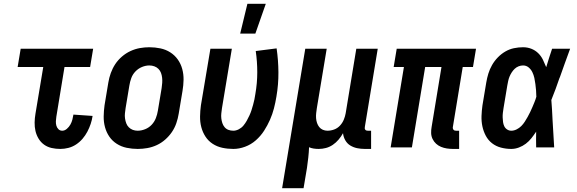

<svg xmlns="http://www.w3.org/2000/svg" viewBox="-20 -777 3040 1012"><path d="M298 8Q274 8 252 3Q230 -2 212.5 -14.5Q195 -27 183.5 -46Q172 -65 167 -86.5Q162 -108 162.5 -131.5Q163 -155 167 -178L208 -424H73L89 -520H471L455 -424H320L277 -162Q275 -150 274.5 -138Q274 -126 277 -115Q280 -104 288 -96Q296 -88 308 -88Q321 -88 332.5 -98Q344 -108 351 -120.5Q358 -133 361.5 -146.5Q365 -160 367 -173L468 -166Q465 -145 458 -124Q451 -103 440.5 -83Q430 -63 415 -45.5Q400 -28 381 -15.5Q362 -3 340.5 2.5Q319 8 298 8Z M706 8Q676 8 647.5 2Q619 -4 595.5 -19Q572 -34 556.5 -56.5Q541 -79 533.5 -106.5Q526 -134 526.5 -163.5Q527 -193 531 -222L551 -342Q555 -367 564 -392Q573 -417 587.5 -439Q602 -461 623 -479Q644 -497 668 -508Q692 -519 717 -523.5Q742 -528 767 -528Q797 -528 825.5 -522Q854 -516 877.5 -501Q901 -486 917 -463.5Q933 -441 940.5 -413.5Q948 -386 947.5 -356.5Q947 -327 942 -298L922 -178Q918 -153 909.5 -128Q901 -103 886 -81Q871 -59 850.5 -41Q830 -23 806 -12Q782 -1 756.5 3.5Q731 8 706 8ZM706 -88Q725 -88 745 -96Q765 -104 779.5 -119.5Q794 -135 801.5 -154.5Q809 -174 812 -193L832 -313Q834 -327 835 -340.5Q836 -354 834.5 -367.5Q833 -381 828.5 -393Q824 -405 815 -414Q806 -423 793.5 -427.5Q781 -432 767 -432Q748 -432 728.5 -424Q709 -416 694 -400.5Q679 -385 672 -365.5Q665 -346 662 -327L642 -207Q640 -193 638.5 -179.5Q637 -166 639 -152.5Q641 -139 645.5 -127Q650 -115 659 -106Q668 -97 680 -92.5Q692 -88 706 -88Z M1210 8Q1180 8 1152 2Q1124 -4 1101 -19Q1078 -34 1063 -57Q1048 -80 1041 -107Q1034 -134 1034.5 -163.5Q1035 -193 1039 -222L1089 -520H1202L1150 -207Q1148 -193 1146.5 -179.5Q1145 -166 1146.5 -153Q1148 -140 1152 -128Q1156 -116 1164 -106.5Q1172 -97 1184 -92.5Q1196 -88 1210 -88Q1224 -88 1238.5 -95.5Q1253 -103 1263 -115Q1273 -127 1280.5 -140.5Q1288 -154 1294.5 -168Q1301 -182 1305.5 -196Q1310 -210 1314 -224.5Q1318 -239 1321 -253Q1324 -267 1326 -282Q1336 -339 1336 -396Q1336 -453 1328 -508L1438 -522Q1447 -460 1447.5 -396Q1448 -332 1437 -268Q1432 -237 1424 -206Q1416 -175 1403 -145.5Q1390 -116 1372 -88Q1354 -60 1328.5 -37.5Q1303 -15 1271.5 -3.5Q1240 8 1210 8ZM1246 -600 1284 -757H1381L1326 -600Z M1467 215 1589 -520H1702L1650 -207Q1648 -194 1646.5 -180.5Q1645 -167 1646 -154Q1647 -141 1651 -129Q1655 -117 1662.5 -107.5Q1670 -98 1681.5 -93Q1693 -88 1706 -88Q1724 -88 1741.5 -94.5Q1759 -101 1772 -115Q1785 -129 1792 -146Q1799 -163 1802 -180L1858 -520H1971L1903 -108Q1902 -104 1902.5 -100Q1903 -96 1905.5 -93Q1908 -90 1911.5 -89Q1915 -88 1919 -88H1936V8H1903Q1882 8 1862.5 4Q1843 0 1826.5 -10Q1810 -20 1800 -37.5Q1790 -55 1788 -75Q1778 -57 1764.5 -41Q1751 -25 1734 -13.5Q1717 -2 1698 3Q1679 8 1660 8Q1646 8 1633 6Q1620 4 1609 -1Q1608 26 1605 53Q1602 80 1598 108L1580 215Z M2400 8H2368Q2351 8 2335 5.5Q2319 3 2304.5 -3Q2290 -9 2278.5 -19.5Q2267 -30 2260 -44.5Q2253 -59 2252.5 -75.5Q2252 -92 2255 -108L2307 -424H2221L2151 0H2039L2109 -424H2055L2071 -520H2489L2473 -424H2419L2367 -108Q2366 -104 2367 -100Q2368 -96 2370.5 -93Q2373 -90 2376.5 -89Q2380 -88 2384 -88H2400Z M2675 8Q2647 8 2620.5 1Q2594 -6 2573.5 -22Q2553 -38 2540.5 -61.5Q2528 -85 2522.5 -111.5Q2517 -138 2518 -166Q2519 -194 2523 -222L2543 -342Q2547 -366 2554 -389Q2561 -412 2573.5 -434Q2586 -456 2604 -474.5Q2622 -493 2643.5 -505.5Q2665 -518 2689 -523Q2713 -528 2737 -528Q2760 -528 2780.5 -520Q2801 -512 2816.5 -497Q2832 -482 2841.5 -462.5Q2851 -443 2859 -423Q2866 -447 2874 -471.5Q2882 -496 2890 -520H2985Q2971 -482 2957.5 -444.5Q2944 -407 2931 -370L2929 -366Q2919 -337 2908.5 -308Q2898 -279 2886 -250Q2888 -226 2889.5 -201.5Q2891 -177 2892 -153V-152Q2895 -114 2896.5 -76Q2898 -38 2901 0H2806Q2805 -21 2805.5 -41.5Q2806 -62 2806 -83Q2794 -65 2781 -48.5Q2768 -32 2751.5 -19.5Q2735 -7 2715 0.5Q2695 8 2675 8ZM2675 -88Q2689 -88 2703 -95Q2717 -102 2727.5 -112.5Q2738 -123 2746 -135.5Q2754 -148 2761 -160.5Q2768 -173 2774.5 -186.5Q2781 -200 2786.5 -213Q2792 -226 2797.5 -239.5Q2803 -253 2807 -267Q2807 -284 2805.5 -300.5Q2804 -317 2802 -333.5Q2800 -350 2796.5 -366Q2793 -382 2786 -396.5Q2779 -411 2766.5 -421.5Q2754 -432 2737 -432Q2725 -432 2713.5 -427.5Q2702 -423 2693 -414.5Q2684 -406 2677 -395Q2670 -384 2665.5 -373Q2661 -362 2658.5 -350Q2656 -338 2654 -327L2634 -207Q2632 -194 2630.5 -182Q2629 -170 2629.5 -157.5Q2630 -145 2631.5 -133.5Q2633 -122 2638 -111.5Q2643 -101 2653 -94.5Q2663 -88 2675 -88Z"/></svg>

Font: Iosevka Custom
Style: Bold Italic
Weight: 700
Italic angle: -9°
Designer: Belleve Invis
Foundry: Belleve Invis
Version: Version 30.3.1; ttfautohint (v1.8.3)